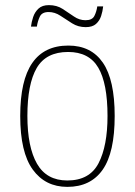

<svg xmlns="http://www.w3.org/2000/svg" viewBox="-20 -720 527 750"><path d="M243 10Q157 10 108 -57.5Q59 -125 59 -267Q59 -406 106 -474Q153 -542 247 -542Q336 -542 382 -475Q428 -408 428 -267Q428 -124 381 -57Q334 10 243 10ZM243 -15Q330 -15 365 -82.5Q400 -150 400 -267Q400 -394 364 -455.5Q328 -517 246 -517Q160 -517 123.5 -454.5Q87 -392 87 -267Q87 -146 124.5 -80.5Q162 -15 243 -15ZM315 -614Q285 -614 261.5 -629Q238 -644 216 -658.5Q194 -673 170 -673Q144 -673 135.5 -655Q127 -637 124 -616H101Q103 -634 109.5 -653.5Q116 -673 130.5 -686.5Q145 -700 171 -700Q202 -700 225 -685Q248 -670 269 -655.5Q290 -641 314 -641Q340 -641 348.5 -657.5Q357 -674 360 -695H383Q381 -676 375 -657.5Q369 -639 355 -626.5Q341 -614 315 -614Z"/></svg>

Font: Noto Serif Georgian SemiCondensed Thin
Style: Regular
Weight: 100
Width: 4
Designer: Monotype Design Team, Akaki Razmadze
Foundry: Google LLC
Version: Version 2.003; ttfautohint (v1.8.4.7-5d5b)